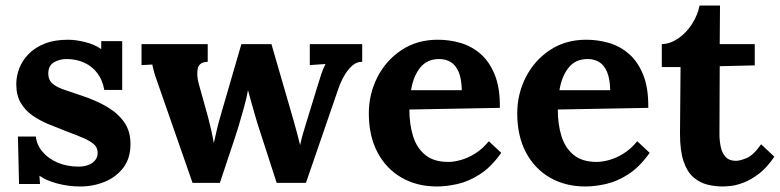

<svg xmlns="http://www.w3.org/2000/svg" viewBox="-20 -660 2827 696"><path d="M271 16Q228 16 187 5Q146 -6 123 -23L125 7H49L45 -165H110Q113 -135 134 -110Q155 -85 189 -70.5Q223 -56 265 -56Q282 -56 297.5 -61Q313 -66 323.5 -77.5Q334 -89 334 -106Q334 -125 320.5 -137Q307 -149 281.5 -160Q256 -171 218 -185Q187 -197 155.5 -210Q124 -223 97.5 -241.5Q71 -260 55 -287.5Q39 -315 39 -355Q39 -384 50 -412.5Q61 -441 84 -464.5Q107 -488 142.5 -502Q178 -516 227 -516Q254 -516 288.5 -507.5Q323 -499 347 -482V-511H423V-334H358Q352 -369 333.5 -394Q315 -419 286 -432.5Q257 -446 221 -446Q196 -446 175.5 -434Q155 -422 155 -393Q155 -370 171 -356.5Q187 -343 215 -334Q243 -325 277 -313Q328 -296 367.5 -273Q407 -250 430 -217.5Q453 -185 453 -138Q453 -86 427 -52Q401 -18 359.5 -1Q318 16 271 16Z M678 3 557 -344Q548 -370 543.5 -383Q539 -396 537 -405Q535 -414 532 -426L493 -424V-500H733V-436Q702 -435 697 -412Q692 -389 700 -358L734 -236Q740 -214 745.5 -189.5Q751 -165 755 -141Q760 -162 765.5 -187Q771 -212 782 -249L855 -500H964L1044 -224Q1050 -203 1056.5 -178.5Q1063 -154 1068 -134Q1072 -154 1079 -178Q1086 -202 1092 -221L1131 -348Q1139 -375 1145 -392.5Q1151 -410 1160 -428L1103 -424V-500H1293V-436Q1273 -436 1258 -423Q1243 -410 1231.5 -391.5Q1220 -373 1213 -355.5Q1206 -338 1203 -328L1089 3H983L914 -210Q911 -221 904.5 -242Q898 -263 891.5 -287.5Q885 -312 879 -333Q874 -305 864 -269Q854 -233 845 -203Q836 -173 832 -162L777 3Z M1564 16Q1491 16 1435 -16.5Q1379 -49 1348 -108.5Q1317 -168 1317 -249Q1317 -319 1348 -380Q1379 -441 1435.5 -478.5Q1492 -516 1567 -516Q1609 -516 1649 -504.5Q1689 -493 1721.5 -465Q1754 -437 1773.5 -389Q1793 -341 1792 -269L1464 -263Q1464 -209 1477.5 -166Q1491 -123 1522 -98Q1553 -73 1605 -73Q1625 -73 1650.5 -80Q1676 -87 1702.5 -103.5Q1729 -120 1752 -148L1797 -106Q1761 -55 1720 -28.5Q1679 -2 1638.5 7Q1598 16 1564 16ZM1470 -333H1654Q1653 -375 1642.5 -399.5Q1632 -424 1614 -435Q1596 -446 1572 -446Q1528 -446 1503 -414.5Q1478 -383 1470 -333Z M2102 16Q2029 16 1973 -16.5Q1917 -49 1886 -108.5Q1855 -168 1855 -249Q1855 -319 1886 -380Q1917 -441 1973.5 -478.5Q2030 -516 2105 -516Q2147 -516 2187 -504.5Q2227 -493 2259.5 -465Q2292 -437 2311.5 -389Q2331 -341 2330 -269L2002 -263Q2002 -209 2015.5 -166Q2029 -123 2060 -98Q2091 -73 2143 -73Q2163 -73 2188.5 -80Q2214 -87 2240.5 -103.5Q2267 -120 2290 -148L2335 -106Q2299 -55 2258 -28.5Q2217 -2 2176.5 7Q2136 16 2102 16ZM2008 -333H2192Q2191 -375 2180.5 -399.5Q2170 -424 2152 -435Q2134 -446 2110 -446Q2066 -446 2041 -414.5Q2016 -383 2008 -333Z M2601 16Q2571 16 2543.5 9Q2516 2 2493.5 -17.5Q2471 -37 2458 -75Q2445 -113 2445 -176L2447 -417H2379V-500Q2410 -501 2439 -521Q2468 -541 2488.5 -573Q2509 -605 2516 -640H2590L2589 -500H2716V-423L2589 -420L2588 -174Q2588 -151 2592.5 -128.5Q2597 -106 2610 -91.5Q2623 -77 2648 -77Q2662 -77 2686.5 -87Q2711 -97 2739 -137L2787 -92Q2760 -52 2731 -30Q2702 -8 2675.5 2Q2649 12 2629 14Q2609 16 2601 16Z"/></svg>

Font: Lora
Style: Weight 700
Weight: 700
Designer: Olga Karpushina, Alexei Vanyashin (Cyrillic)
Foundry: Cyreal
Version: Version 3.001